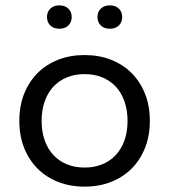

<svg xmlns="http://www.w3.org/2000/svg" viewBox="-20 -685 630 715"><path d="M295 10Q241 10 196.5 -7.5Q152 -25 120 -57Q88 -89 70 -134Q52 -179 52 -235Q52 -291 70 -336Q88 -381 120 -413Q152 -445 196.5 -462.5Q241 -480 295 -480Q349 -480 393.5 -462.5Q438 -445 470 -413Q502 -381 520 -336Q538 -291 538 -235Q538 -179 520 -134Q502 -89 470 -57Q438 -25 393.5 -7.5Q349 10 295 10ZM295 -61Q331 -61 360.5 -73Q390 -85 411 -107.5Q432 -130 443.5 -162Q455 -194 455 -235Q455 -275 443.5 -307.5Q432 -340 411 -362.5Q390 -385 360.5 -397Q331 -409 295 -409Q259 -409 229.5 -397Q200 -385 179 -362.5Q158 -340 146.5 -307.5Q135 -275 135 -235Q135 -194 146.5 -162Q158 -130 179 -107.5Q200 -85 229.5 -73Q259 -61 295 -61ZM201 -578Q180 -578 167.5 -590Q155 -602 155 -622Q155 -641 167.5 -653Q180 -665 201 -665Q222 -665 234.5 -653Q247 -641 247 -622Q247 -602 234.5 -590Q222 -578 201 -578ZM389 -578Q368 -578 355.5 -590Q343 -602 343 -622Q343 -641 355.5 -653Q368 -665 389 -665Q410 -665 422.5 -653Q435 -641 435 -622Q435 -602 422.5 -590Q410 -578 389 -578Z"/></svg>

Font: Gantari
Style: Regular
Weight: 400
Designer: Anugrah Pasau
Foundry: Lafontype
Version: Version 1.000; ttfautohint (v1.8.4)